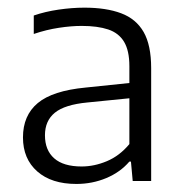

<svg xmlns="http://www.w3.org/2000/svg" viewBox="-20 -766 465 489"><path d="M174.5 -297.5Q111 -297.5 74.8 -329.5Q38.5 -361.5 38.5 -416Q38.5 -472 76.2 -503.5Q114 -535 198 -543L328 -556.5L332.5 -518L202.5 -505Q145 -499.5 119.8 -479Q94.5 -458.5 94.5 -421.5Q94.5 -383.5 118 -362.8Q141.5 -342 188 -342Q220 -342 252.2 -355.5Q284.5 -369 309.5 -399V-597.5Q309.5 -637 296 -659.5Q282.5 -682 255.5 -691Q228.5 -700 188 -700Q161.5 -700 130 -695.2Q98.5 -690.5 66 -679.5V-726.5Q95 -736.5 129.2 -741.5Q163.5 -746.5 195 -746.5Q250.5 -746.5 288.5 -732.2Q326.5 -718 345.8 -684.5Q365 -651 365 -592.5V-305H318L313.5 -354.5H309.5Q286.5 -327.5 250.8 -312.5Q215 -297.5 174.5 -297.5Z"/></svg>

Font: Encode Sans Condensed Thin Light
Style: Regular
Weight: 300
Version: Version 3.002